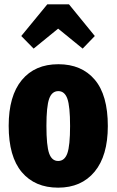

<svg xmlns="http://www.w3.org/2000/svg" viewBox="-20 -847 537 885"><path d="M477 -266Q477 -129 416 -55.5Q355 18 248 18Q141 18 80.5 -53.5Q20 -125 20 -267Q20 -405 80.5 -478Q141 -551 249 -551Q356 -551 416.5 -480Q477 -409 477 -266ZM194 -267Q194 -175 206.5 -140Q219 -105 248 -105Q278 -105 290.5 -140.5Q303 -176 303 -266Q303 -357 290.5 -392Q278 -427 249 -427Q219 -427 206.5 -391.5Q194 -356 194 -267ZM135 -623 78 -681 198 -827H298L417 -681L361 -623L248 -715Z"/></svg>

Font: Fira Sans Extra Condensed ExtraBold
Style: Regular
Weight: 800
Width: 1
Designer: Carrois Corporate & Edenspiekermann AG
Foundry: Carrois Corporate GbR & Edenspiekermann AG
Version: Version 4.203